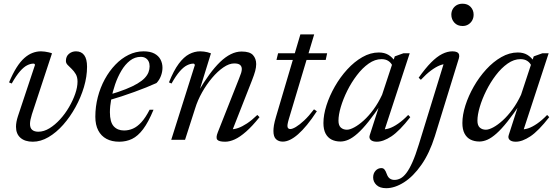

<svg xmlns="http://www.w3.org/2000/svg" viewBox="-20 -734 2920 1008"><path d="M437 -383.5Q437 -332 420.8 -277.2Q404.5 -222.5 376.2 -171.2Q348 -120 311.8 -79Q275.5 -38 234.5 -14Q193.5 10 152.5 10Q111 10 87.5 -10.5Q64 -31 64 -68.5Q64 -93 74 -123.5L163.5 -392.5Q163.5 -395.5 161.8 -397.8Q160 -400 155.5 -400Q140 -400 122.5 -391.2Q105 -382.5 85 -359.8Q65 -337 41.5 -295.5L27.5 -301.5Q47 -348 67 -379.5Q87 -411 108 -429.5Q129 -448 150.8 -456.2Q172.5 -464.5 195.5 -464.5Q206 -464.5 215.5 -463Q225 -461.5 234.5 -459.5Q244 -457.5 253 -454L147.5 -134Q142.5 -118 140 -105.5Q137.5 -93 137.5 -83.5Q137.5 -62 149 -52.2Q160.5 -42.5 181 -42.5Q210.5 -42.5 239.8 -60.5Q269 -78.5 295.5 -107.5Q322 -136.5 342.5 -171.8Q363 -207 375 -241.8Q387 -276.5 387 -305.5Q387 -329 377.8 -344.8Q368.5 -360.5 356.5 -372Q344.5 -383.5 335.2 -393Q326 -402.5 326 -414Q326 -438 341.8 -451.2Q357.5 -464.5 379 -464.5Q407 -464.5 422 -444.5Q437 -424.5 437 -383.5Z M719 -435.5Q688 -435.5 662.5 -415.8Q637 -396 617.5 -363.2Q598 -330.5 584.5 -291.5Q571 -252.5 564 -214Q557 -175.5 557 -145Q557 -93 577 -71Q597 -49 631 -49Q655.5 -49 678 -58.8Q700.5 -68.5 722.2 -92.2Q744 -116 765.5 -158H786Q759 -92.5 731.5 -56Q704 -19.5 673.5 -4.8Q643 10 606 10Q567 10 539 -5Q511 -20 495.8 -49.2Q480.5 -78.5 480.5 -121Q480.5 -174 493.5 -224.2Q506.5 -274.5 530.2 -318Q554 -361.5 585.8 -394.5Q617.5 -427.5 655.2 -446Q693 -464.5 733.5 -464.5Q768.5 -464.5 790.5 -452.8Q812.5 -441 822.8 -421.2Q833 -401.5 833 -378.5Q833 -357 824.8 -335.2Q816.5 -313.5 801.5 -298Q777.5 -287 748 -275.2Q718.5 -263.5 685.8 -251.5Q653 -239.5 618.5 -228.2Q584 -217 549.5 -207L551.5 -236Q603 -251 640 -265.8Q677 -280.5 701.2 -295Q725.5 -309.5 739.5 -324.2Q753.5 -339 759.5 -354.5Q765.5 -370 765.5 -386Q765.5 -401 760 -412Q754.5 -423 744.2 -429.2Q734 -435.5 719 -435.5Z M880.5 -295.5 867 -301.5Q892 -364 918.5 -399.5Q945 -435 973.2 -449.8Q1001.5 -464.5 1031 -464.5Q1041.5 -464.5 1050.8 -463.2Q1060 -462 1069.2 -459.8Q1078.5 -457.5 1087.5 -454L1025.5 -253.5H1021Q1050.5 -303.5 1079 -342.5Q1107.5 -381.5 1135.5 -408.5Q1163.5 -435.5 1191.8 -449.5Q1220 -463.5 1248.5 -463.5Q1291.5 -463.5 1308.2 -444.8Q1325 -426 1325 -397.5Q1325 -381 1319.8 -361.2Q1314.5 -341.5 1302.5 -311L1195.5 -38.5L1192.5 -55.5Q1208.5 -54.5 1229.8 -61.8Q1251 -69 1276.8 -86Q1302.5 -103 1331 -130.5L1342.5 -119Q1304.5 -71.5 1272 -43Q1239.5 -14.5 1212.5 -2.2Q1185.5 10 1162 10Q1129.5 10 1120.8 -0.5Q1112 -11 1123.5 -39.5L1235 -321.5Q1242.5 -339.5 1246 -351.2Q1249.5 -363 1249.5 -371.5Q1249.5 -385 1240.5 -393Q1231.5 -401 1209.5 -401Q1183 -401 1152.8 -380.2Q1122.5 -359.5 1093.5 -325.2Q1064.5 -291 1041 -249.2Q1017.5 -207.5 1004.5 -165L951.5 0H879L1003 -392.5Q1002.5 -395 1000.8 -397.5Q999 -400 995 -400Q979.5 -400 961.8 -391.2Q944 -382.5 924 -359.8Q904 -337 880.5 -295.5Z M1431.5 -419.5 1440 -454.5H1697.5L1690 -419.5ZM1496.5 -109.5Q1494 -100.5 1492.2 -93.8Q1490.5 -87 1489.8 -82Q1489 -77 1489 -73Q1489 -64.5 1493 -60.5Q1497 -56.5 1504 -56.5Q1515 -56.5 1533.5 -67.5Q1552 -78.5 1576.5 -101.2Q1601 -124 1628.5 -160L1643.5 -150Q1616.5 -108.5 1591.8 -78.5Q1567 -48.5 1544.8 -29Q1522.5 -9.5 1502.5 0Q1482.5 9.5 1464.5 9.5Q1443 9.5 1429.2 -3.2Q1415.5 -16 1415.5 -46.5Q1415.5 -59 1418.2 -76.5Q1421 -94 1429.5 -122.5L1557 -553.5H1629.5Z M1921.5 -25.5 1976.5 -196H1987Q1946.5 -135.5 1914.8 -95.8Q1883 -56 1857 -33Q1831 -10 1809.2 -0.5Q1787.5 9 1767.5 9Q1741 9 1720.8 -1.2Q1700.5 -11.5 1689.2 -33Q1678 -54.5 1678 -88Q1678 -131 1694 -181Q1710 -231 1738 -280Q1766 -329 1803 -369.5Q1840 -410 1882.5 -434.2Q1925 -458.5 1969 -458.5Q1998 -458.5 2018.8 -446.2Q2039.5 -434 2056 -409.5L2041 -387Q2034 -404 2019.2 -413.8Q2004.5 -423.5 1983 -423.5Q1948.5 -423.5 1915.5 -400.2Q1882.5 -377 1853.8 -339.2Q1825 -301.5 1803.2 -257.8Q1781.5 -214 1769.2 -172.5Q1757 -131 1757 -100.5Q1757 -75.5 1769.5 -64.2Q1782 -53 1801.5 -53Q1817 -53 1840.2 -65.5Q1863.5 -78 1889.5 -101.5Q1915.5 -125 1940.8 -159.2Q1966 -193.5 1986 -236.5L2052.5 -438L2098.5 -454.5H2131L1994.5 -38L1985.5 -56Q2001 -53 2022.8 -60Q2044.5 -67 2070.2 -84.8Q2096 -102.5 2123 -130.5L2134 -119Q2077.5 -46.5 2035 -18.2Q1992.5 10 1958.5 10Q1936 10 1926 0.2Q1916 -9.5 1921.5 -25.5Z M2349.5 -657Q2349.5 -673 2356.8 -686Q2364 -699 2377.2 -706.8Q2390.5 -714.5 2408.5 -714.5Q2435 -714.5 2450.8 -697.8Q2466.5 -681 2466.5 -657Q2466.5 -640.5 2459.2 -627.2Q2452 -614 2439 -605.8Q2426 -597.5 2408.5 -597.5Q2381.5 -597.5 2365.5 -615Q2349.5 -632.5 2349.5 -657ZM2263 -19Q2235 70.5 2192.2 131.5Q2149.5 192.5 2101 223.2Q2052.5 254 2007.5 254Q1974 254 1956.5 237.2Q1939 220.5 1939 197.5Q1939 176.5 1951.5 162.5Q1964 148.5 1982.5 148.5Q1992 148.5 1998.2 155.5Q2004.5 162.5 2010.5 179.5Q2016.5 196.5 2026.8 203.5Q2037 210.5 2051 210.5Q2067 210.5 2082.5 202.5Q2098 194.5 2113.5 174.2Q2129 154 2145.2 117.5Q2161.5 81 2179 24L2312.5 -409.5L2325 -397.5Q2310 -399 2289 -390.8Q2268 -382.5 2243 -364Q2218 -345.5 2189.5 -315L2178 -326Q2213 -375.5 2243.2 -406Q2273.5 -436.5 2301.2 -450.5Q2329 -464.5 2355 -464.5Q2370.5 -464.5 2379 -460.2Q2387.5 -456 2390 -447.8Q2392.5 -439.5 2389 -427.5Z M2651 -25.5 2706 -196H2716.5Q2676 -135.5 2644.2 -95.8Q2612.5 -56 2586.5 -33Q2560.5 -10 2538.8 -0.5Q2517 9 2497 9Q2470.5 9 2450.2 -1.2Q2430 -11.5 2418.8 -33Q2407.5 -54.5 2407.5 -88Q2407.5 -131 2423.5 -181Q2439.5 -231 2467.5 -280Q2495.5 -329 2532.5 -369.5Q2569.5 -410 2612 -434.2Q2654.5 -458.5 2698.5 -458.5Q2727.5 -458.5 2748.2 -446.2Q2769 -434 2785.5 -409.5L2770.5 -387Q2763.5 -404 2748.8 -413.8Q2734 -423.5 2712.5 -423.5Q2678 -423.5 2645 -400.2Q2612 -377 2583.2 -339.2Q2554.5 -301.5 2532.8 -257.8Q2511 -214 2498.8 -172.5Q2486.5 -131 2486.5 -100.5Q2486.5 -75.5 2499 -64.2Q2511.5 -53 2531 -53Q2546.5 -53 2569.8 -65.5Q2593 -78 2619 -101.5Q2645 -125 2670.2 -159.2Q2695.5 -193.5 2715.5 -236.5L2782 -438L2828 -454.5H2860.5L2724 -38L2715 -56Q2730.5 -53 2752.2 -60Q2774 -67 2799.8 -84.8Q2825.5 -102.5 2852.5 -130.5L2863.5 -119Q2807 -46.5 2764.5 -18.2Q2722 10 2688 10Q2665.5 10 2655.5 0.2Q2645.5 -9.5 2651 -25.5Z"/></svg>

Font: Newsreader 36pt
Style: Italic
Weight: 400
Italic angle: -17°
Designer: Hugues Gentile
Foundry: Production Type
Version: Version 1.003